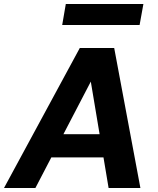

<svg xmlns="http://www.w3.org/2000/svg" viewBox="-44 -940 789 960"><path d="M-24 0 355 -700H527L658 0H499L410 -532L133 0ZM112 -153 172 -269H543L561 -153ZM267 -815 285 -920H673L654 -815Z"/></svg>

Font: DM Sans 11pt Black
Style: Italic
Weight: 900
Italic angle: -10°
Version: Version 4.004;gftools[0.9.30]